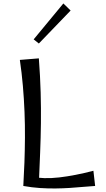

<svg xmlns="http://www.w3.org/2000/svg" viewBox="-20 -1092 616 1112"><path d="M115 -15Q119 -81 121.5 -151.5Q124 -222 124.5 -295Q125 -368 122 -443.5Q119 -519 112.5 -594.5Q106 -670 95 -745L205 -754Q213 -648 215.5 -556Q218 -464 217 -379Q216 -294 212.5 -208.5Q209 -123 205 -28ZM531 -15Q497 -13 460 -9.5Q423 -6 383.5 -3.5Q344 -1 301 -0.5Q258 0 211.5 -3Q165 -6 115 -15L159 -69Q233 -54 323.5 -64.5Q414 -75 521 -103ZM205 -840 175 -864 347 -1072 389 -1031Z"/></svg>

Font: Marhey Light
Style: Regular
Weight: 300
Designer: Nur Syamsi & Bustanul Arifin
Foundry: Namelatype
Version: Version 1.000